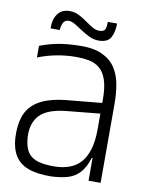

<svg xmlns="http://www.w3.org/2000/svg" viewBox="-90 -866 713 941"><g transform="rotate(10 266.5 -396.0)"><path d="M415 0V-307Q415 -313 415 -328Q415 -343 415 -360Q415 -377 415 -390.5Q415 -404 415 -405Q415 -466 402 -503Q389 -540 366 -558Q343 -576 314 -581.5Q285 -587 253 -587Q202 -587 154.5 -578Q107 -569 61 -551V-609Q112 -628 156 -635.5Q200 -643 255 -644Q327 -646 371 -625Q415 -604 437.5 -568Q460 -532 467.5 -486.5Q475 -441 475 -394V0ZM231 11Q161 12 116.5 -4.5Q72 -21 50 -57Q28 -93 25 -146Q22 -214 41 -261Q60 -308 110 -335.5Q160 -363 247 -371L435 -389V-336L253 -318Q156 -309 118 -268.5Q80 -228 84 -159Q87 -111 105 -84.5Q123 -58 157.5 -48.5Q192 -39 242 -40Q281 -41 312.5 -52.5Q344 -64 366.5 -88.5Q389 -113 402 -154.5Q415 -196 415 -257L433 -113H411Q396 -64 371.5 -37.5Q347 -11 312 -1Q277 9 231 11ZM343 -685Q319 -685 296.5 -696Q274 -707 254.5 -720Q235 -733 217 -744Q199 -755 183 -755Q164 -755 156 -738Q148 -721 148 -703H102Q101 -748 121 -775.5Q141 -803 181 -803Q206 -803 227 -792Q248 -781 267 -767.5Q286 -754 303.5 -743.5Q321 -733 338 -733Q363 -733 368 -747Q373 -761 373 -783H419Q419 -741 404 -713Q389 -685 343 -685Z"/></g></svg>

Font: Matangi Light
Style: Regular
Weight: 400
Version: Version 3.002